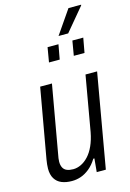

<svg xmlns="http://www.w3.org/2000/svg" viewBox="-135 -962 702 1039"><g transform="rotate(-15 216.0 -442.5)"><path d="M135 12Q102 12 77.5 2Q53 -8 39.5 -30Q26 -52 26 -86Q26 -98 27.5 -110.5Q29 -123 31 -136L100 -526H166L99 -146Q97 -136 95.5 -126Q94 -116 94 -107Q94 -87 101 -73.5Q108 -60 122.5 -54Q137 -48 158 -48Q180 -48 202 -58.5Q224 -69 243.5 -90Q263 -111 277.5 -143Q292 -175 300 -217L354 -526H419L327 0H276L283 -75H277Q257 -43 233.5 -24Q210 -5 185.5 3.5Q161 12 135 12ZM180 -640 194 -722H255L240 -640ZM319 -640 333 -722H394L379 -640ZM267 -765 358 -897H429L428 -893L321 -765Z"/></g></svg>

Font: Archivo Condensed Light
Style: Italic
Weight: 300
Width: 3
Italic angle: -10°
Designer: Hector Gatti
Foundry: Omnibus-Type
Version: Version 2.001